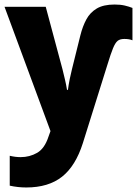

<svg xmlns="http://www.w3.org/2000/svg" viewBox="-21 -583 605 848"><path d="M95 245Q58 245 22 237V105Q47 111 70 111Q110 111 143 92Q176 73 193 21L202 -4L-1 -553H181L255 -277Q260 -256 265.5 -233.5Q271 -211 275 -186H279Q282 -209 287 -234Q292 -259 297 -278L334 -427Q344 -467 360.5 -497.5Q377 -528 406.5 -545.5Q436 -563 485 -563Q511 -563 530 -558.5Q549 -554 564 -548V-405Q557 -408 548 -409.5Q539 -411 528 -411Q509 -411 498.5 -402.5Q488 -394 478 -369.5Q468 -345 454 -299L345 49Q313 150 253 197.5Q193 245 95 245Z"/></svg>

Font: Noto Sans Mono SemiCondensed Black
Style: Regular
Weight: 900
Width: 4
Designer: Monotype Design Team
Foundry: Monotype Imaging Inc.
Version: Version 2.014; ttfautohint (v1.8.4.7-5d5b)